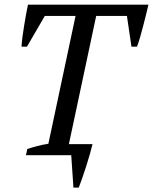

<svg xmlns="http://www.w3.org/2000/svg" viewBox="-20 -683 673 845"><path d="M100.1 -27.3Q122.6 -34.7 145 -40.5Q167.5 -46.4 192.9 -50.3L312.5 -612.8H177.2L98.6 -477.5H74.7Q75.7 -496.6 78.9 -520.8Q82 -544.9 86.2 -570.1Q90.3 -595.2 94.7 -619.4Q99.1 -643.6 103 -662.6H633.3Q628.9 -643.6 623 -619.6Q617.2 -595.7 610.6 -570.6Q604 -545.4 597.2 -521.2Q590.3 -497.1 583 -477.5H558.6L538.6 -612.8H403.3L283.2 -48.8H387.2Q382.8 -29.8 375.5 -4.6Q368.2 20.5 359.9 46.9Q351.6 73.2 342.8 98.4Q334 123.5 326.7 142.6H303.2L293.5 0H94.2Z"/></svg>

Font: PT Astra Serif
Style: Italic
Weight: 400
Italic angle: -16°
Designer: A.Korolkova, I. Chaeva
Foundry: ParaType Ltd
Version: Version 1.001